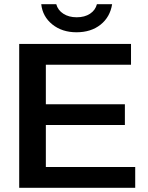

<svg xmlns="http://www.w3.org/2000/svg" viewBox="-20 -898 707 918"><path d="M626.5 -99.6V0H71.8V-688H606.4V-588.4H199.2V-399.4H577.1V-300.3H199.2V-99.6ZM345.7 -743.7Q276.9 -743.7 230.2 -781.2Q183.6 -818.8 177.2 -877.9H249Q256.8 -849.1 283 -832.3Q309.1 -815.4 346.7 -815.4Q384.8 -815.4 410.4 -832.3Q436 -849.1 443.4 -877.9H516.1Q506.3 -816.4 460.7 -780Q415 -743.7 345.7 -743.7Z"/></svg>

Font: Arimo SemiBold
Style: Regular
Weight: 600
Designer: Steve Matteson
Foundry: Monotype Imaging Inc.
Version: Version 1.33